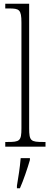

<svg xmlns="http://www.w3.org/2000/svg" viewBox="-20 -780 270 1021"><path d="M8 0H222V-25H210C144 -25 135 -30 135 -98V-760H8V-735H27C82 -735 94 -730 94 -660V-98C94 -30 85 -25 19 -25H8ZM70 208V221H86C104 181 127 113 139 71V61H90C86 111 78 160 70 208Z"/></svg>

Font: Noto Serif Georgian Condensed ExtraLight
Style: Regular
Weight: 200
Width: 3
Designer: Monotype Design Team, Akaki Razmadze
Foundry: Google LLC
Version: Version 2.003